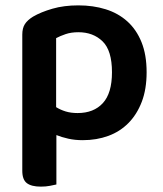

<svg xmlns="http://www.w3.org/2000/svg" viewBox="-20 -508 606 715"><path d="M288 14Q259 14 234.5 8.5Q210 3 190 -5V179Q181 181 166 184Q151 187 132 187Q97 187 80 174Q63 161 63 128V-379Q63 -403 72.5 -418Q82 -433 103 -446Q132 -463 175 -475.5Q218 -488 272 -488Q327 -488 373.5 -473.5Q420 -459 454 -428.5Q488 -398 507 -351Q526 -304 526 -239Q526 -176 508 -129Q490 -82 458.5 -50Q427 -18 383.5 -2Q340 14 288 14ZM269 -87Q329 -87 363 -124Q397 -161 397 -239Q397 -320 362 -354Q327 -388 272 -388Q245 -388 224.5 -381Q204 -374 189 -366V-109Q205 -99 224.5 -93Q244 -87 269 -87Z"/></svg>

Font: Baloo Paaji 2 SemiBold
Style: Regular
Weight: 600
Designer: Shuchita Grover, Noopur Datye and Ek Type
Foundry: Ek Type
Version: Version 1.640;hotconv 1.0.111;makeotfexe 2.5.65597; ttfautoh